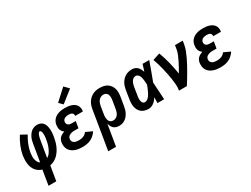

<svg xmlns="http://www.w3.org/2000/svg" viewBox="-73 -1483 3146 2409"><g transform="rotate(-30 1500.0 -278.5)"><path d="M102 215 137 0Q110 -7 87.5 -22.5Q65 -38 48.5 -59Q32 -80 22.5 -106Q13 -132 9.5 -160Q6 -188 7 -217Q8 -246 12 -275Q23 -338 48.5 -400.5Q74 -463 111 -520L197 -473Q167 -423 145 -370Q123 -317 114 -262Q110 -238 109 -214Q108 -190 112 -167Q116 -144 127 -123.5Q138 -103 157 -91L199 -343Q202 -364 208 -385Q214 -406 223.5 -425.5Q233 -445 246.5 -463Q260 -481 278.5 -494.5Q297 -508 318.5 -514Q340 -520 360 -520Q386 -520 408.5 -510Q431 -500 445 -481Q459 -462 465.5 -438Q472 -414 474 -389.5Q476 -365 474 -339Q472 -313 468 -288Q463 -257 455 -226Q447 -195 435 -165.5Q423 -136 405 -108Q387 -80 363.5 -56.5Q340 -33 310 -17Q280 -1 249 4L214 215ZM261 -95Q261 -95 261 -95Q261 -95 261 -95Q279 -105 293 -120.5Q307 -136 317.5 -153.5Q328 -171 336 -189.5Q344 -208 350 -227Q356 -246 360 -265Q364 -284 367 -303Q369 -312 370 -321Q371 -330 372 -339.5Q373 -349 373.5 -358Q374 -367 373.5 -375.5Q373 -384 372 -393Q371 -402 368.5 -410Q366 -418 360.5 -425Q355 -432 346 -432Q339 -432 333.5 -426Q328 -420 324 -413Q320 -406 317.5 -399Q315 -392 312.5 -385Q310 -378 308.5 -371Q307 -364 305.5 -357Q304 -350 302.5 -343Q301 -336 300 -329Z M719 8Q691 8 664 4.5Q637 1 612 -8Q587 -17 566 -32.5Q545 -48 532 -70Q519 -92 515 -119Q511 -146 515 -173Q518 -191 525.5 -208.5Q533 -226 547 -239Q561 -252 578 -261Q595 -270 613 -276Q599 -286 588.5 -299.5Q578 -313 572.5 -329Q567 -345 566.5 -363Q566 -381 569 -399Q572 -420 581.5 -439.5Q591 -459 606.5 -475Q622 -491 641.5 -501.5Q661 -512 682 -518Q703 -524 723.5 -526Q744 -528 764 -528Q788 -528 810.5 -525.5Q833 -523 854 -516.5Q875 -510 893.5 -498.5Q912 -487 924.5 -469.5Q937 -452 941.5 -430Q946 -408 943 -385Q942 -383 942 -381Q942 -379 941 -377H830Q830 -378 830 -378.5Q830 -379 830 -380Q832 -393 827 -404Q822 -415 812 -421.5Q802 -428 789.5 -430Q777 -432 764 -432Q751 -432 738 -430Q725 -428 712.5 -422.5Q700 -417 690.5 -406Q681 -395 679 -382Q676 -368 680 -354.5Q684 -341 694.5 -332.5Q705 -324 718.5 -321Q732 -318 746 -318H804L788 -222H731Q720 -222 709 -221.5Q698 -221 687.5 -218Q677 -215 666.5 -210.5Q656 -206 647 -199Q638 -192 632.5 -181.5Q627 -171 626 -161Q623 -143 630 -127Q637 -111 651.5 -102.5Q666 -94 683.5 -91Q701 -88 719 -88Q735 -88 751 -90.5Q767 -93 782.5 -99Q798 -105 812 -116Q826 -127 835 -141L928 -98Q912 -72 888 -50Q864 -28 836 -15Q808 -2 778 3Q748 8 719 8ZM777 -574 726 -626 885 -772 947 -708Z M967 215 1059 -342Q1063 -367 1071 -391Q1079 -415 1093 -437.5Q1107 -460 1127 -478Q1147 -496 1170.5 -507.5Q1194 -519 1219 -523.5Q1244 -528 1268 -528Q1298 -528 1326.5 -522Q1355 -516 1378 -501Q1401 -486 1417 -463.5Q1433 -441 1440.5 -413.5Q1448 -386 1447.5 -356.5Q1447 -327 1442 -298L1422 -178Q1418 -155 1412 -133Q1406 -111 1395.5 -90Q1385 -69 1370 -50.5Q1355 -32 1335 -18Q1315 -4 1292.5 2Q1270 8 1248 8Q1225 8 1204 1.5Q1183 -5 1168 -19.5Q1153 -34 1144 -53Q1135 -72 1131 -93L1080 215ZM1217 -88Q1235 -88 1253.5 -97Q1272 -106 1284 -122Q1296 -138 1302.5 -156.5Q1309 -175 1312 -193L1332 -313Q1334 -327 1335 -340.5Q1336 -354 1334.5 -367.5Q1333 -381 1328.5 -393Q1324 -405 1315 -414Q1306 -423 1293.5 -427.5Q1281 -432 1267 -432Q1249 -432 1230 -423Q1211 -414 1198.5 -398.5Q1186 -383 1179.5 -364.5Q1173 -346 1169 -327L1152 -220Q1149 -205 1148 -190Q1147 -175 1148.5 -161Q1150 -147 1154 -133.5Q1158 -120 1166.5 -109.5Q1175 -99 1188.5 -93.5Q1202 -88 1217 -88Z M1675 8Q1647 8 1620.5 1Q1594 -6 1573.5 -22Q1553 -38 1540 -61.5Q1527 -85 1522 -111.5Q1517 -138 1518 -166Q1519 -194 1524 -222L1543 -342Q1547 -366 1554 -389Q1561 -412 1573.5 -434Q1586 -456 1604 -474.5Q1622 -493 1644 -505.5Q1666 -518 1690 -523Q1714 -528 1737 -528Q1760 -528 1780.5 -520Q1801 -512 1816 -497Q1831 -482 1841 -462.5Q1851 -443 1858 -423Q1866 -447 1873.5 -471.5Q1881 -496 1889 -520H1985Q1960 -452 1936.5 -384.5Q1913 -317 1886 -250Q1891 -188 1894 -125Q1897 -62 1901 0H1805Q1805 -21 1805.5 -41.5Q1806 -62 1806 -83Q1795 -65 1781.5 -49Q1768 -33 1751 -20Q1734 -7 1714.5 0.5Q1695 8 1675 8ZM1675 -88Q1694 -88 1711 -100Q1728 -112 1740 -127.5Q1752 -143 1761 -160.5Q1770 -178 1778 -195.5Q1786 -213 1793.5 -231Q1801 -249 1807 -267Q1806 -284 1805 -300.5Q1804 -317 1802 -333.5Q1800 -350 1796.5 -366Q1793 -382 1786 -396.5Q1779 -411 1766.5 -421.5Q1754 -432 1737 -432Q1725 -432 1713.5 -427.5Q1702 -423 1692.5 -414.5Q1683 -406 1676.5 -395Q1670 -384 1665.5 -373Q1661 -362 1658 -350Q1655 -338 1653 -327L1634 -207Q1631 -194 1630 -182Q1629 -170 1629 -157.5Q1629 -145 1631 -133.5Q1633 -122 1638.5 -111.5Q1644 -101 1653.5 -94.5Q1663 -88 1675 -88Z M2117 0Q2124 -44 2121 -86.5Q2118 -129 2111.5 -171Q2105 -213 2096.5 -254Q2088 -295 2078.5 -335.5Q2069 -376 2057 -416Q2045 -456 2031 -494L2135 -528Q2166 -447 2187 -361Q2208 -275 2222 -187Q2242 -221 2261 -255Q2280 -289 2297 -324Q2314 -359 2329 -395Q2344 -431 2350 -468L2358 -520H2471L2462 -468Q2455 -427 2439.5 -386.5Q2424 -346 2405 -306.5Q2386 -267 2365 -228Q2344 -189 2322 -151Q2300 -113 2277 -75Q2254 -37 2230 0Z M2719 8Q2691 8 2664 4.5Q2637 1 2612 -8Q2587 -17 2566 -32.5Q2545 -48 2532 -70Q2519 -92 2515 -119Q2511 -146 2515 -173Q2518 -191 2525.5 -208.5Q2533 -226 2547 -239Q2561 -252 2578 -261Q2595 -270 2613 -276Q2599 -286 2588.5 -299.5Q2578 -313 2572.5 -329Q2567 -345 2566.5 -363Q2566 -381 2569 -399Q2572 -420 2581.5 -439.5Q2591 -459 2606.5 -475Q2622 -491 2641.5 -501.5Q2661 -512 2682 -518Q2703 -524 2723.5 -526Q2744 -528 2764 -528Q2788 -528 2810.5 -525.5Q2833 -523 2854 -516.5Q2875 -510 2893.5 -498.5Q2912 -487 2924.5 -469.5Q2937 -452 2941.5 -430Q2946 -408 2943 -385Q2942 -383 2942 -381Q2942 -379 2941 -377H2830Q2830 -378 2830 -378.5Q2830 -379 2830 -380Q2832 -393 2827 -404Q2822 -415 2812 -421.5Q2802 -428 2789.5 -430Q2777 -432 2764 -432Q2751 -432 2738 -430Q2725 -428 2712.5 -422.5Q2700 -417 2690.5 -406Q2681 -395 2679 -382Q2676 -368 2680 -354.5Q2684 -341 2694.5 -332.5Q2705 -324 2718.5 -321Q2732 -318 2746 -318H2804L2788 -222H2731Q2720 -222 2709 -221.5Q2698 -221 2687.5 -218Q2677 -215 2666.5 -210.5Q2656 -206 2647 -199Q2638 -192 2632.5 -181.5Q2627 -171 2626 -161Q2623 -143 2630 -127Q2637 -111 2651.5 -102.5Q2666 -94 2683.5 -91Q2701 -88 2719 -88Q2735 -88 2751 -90.5Q2767 -93 2782.5 -99Q2798 -105 2812 -116Q2826 -127 2835 -141L2928 -98Q2912 -72 2888 -50Q2864 -28 2836 -15Q2808 -2 2778 3Q2748 8 2719 8Z"/></g></svg>

Font: Iosevka SS04
Style: Bold Italic
Weight: 700
Italic angle: -9°
Monospace: yes
Designer: Belleve Invis
Foundry: Belleve Invis
Version: Version 19.0.0; ttfautohint (v1.8.4)